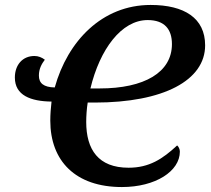

<svg xmlns="http://www.w3.org/2000/svg" viewBox="-20 -745 852 775"><path d="M472 10C608 10 706 -54 706 -133C706 -143 701 -153 695 -158C636 -103 582 -68 499 -68C377 -68 328 -141 328 -253C328 -275 330 -307 334 -331H362C641 -331 808 -421 808 -562C808 -672 724 -725 588 -725C392 -725 253 -579 201 -392C156 -393 137 -409 137 -440C137 -467 148 -487 161 -504C149 -513 135 -519 119 -519C71 -519 40 -483 40 -432C40 -360 104 -336 188 -335C185 -309 183 -283 183 -258C183 -95 285 10 472 10ZM382 -388H345C383 -546 470 -664 576 -664C644 -664 674 -627 674 -567C674 -453 563 -388 382 -388Z"/></svg>

Font: Noto Serif SemiBold
Style: Italic
Weight: 600
Italic angle: -12°
Designer: Monotype Design Team
Foundry: Monotype Imaging Inc.
Version: Version 2.014